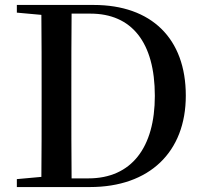

<svg xmlns="http://www.w3.org/2000/svg" viewBox="-20 -755 821 775"><path d="M48 -704 147 -695C148 -595 148 -494 148 -388V-359C148 -243 148 -140 147 -41L48 -32V0H343C583 0 730 -141 730 -369C730 -600 591 -735 358 -735H48ZM269 -35C268 -138 268 -241 268 -359V-388C268 -496 268 -599 269 -700H345C511 -700 605 -585 605 -368C605 -160 511 -35 337 -35Z"/></svg>

Font: Noto Serif JP SemiBold
Style: Regular
Weight: 600
Designer: Ryoko NISHIZUKA 西塚涼子 (kana & ideographs); Frank Grießhammer (Latin, Greek & Cyrillic); Wenlong ZHANG 张文龙 (bopomofo); San
Foundry: Adobe
Version: Version 2.001;hotconv 1.1.0;makeotfexe 2.6.0